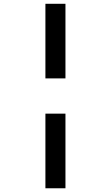

<svg xmlns="http://www.w3.org/2000/svg" viewBox="-20 -777 591 1024"><path d="M222.2 -756.8H329.1V-358.9H222.2ZM222.2 -170.9H329.1V227.1H222.2Z"/></svg>

Font: Droid Sans Thai
Style: Bold
Weight: 700
Designer: Steve Matteson
Foundry: Ascender Corporation
Version: Version 1.00